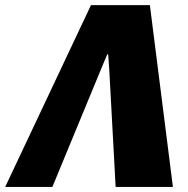

<svg xmlns="http://www.w3.org/2000/svg" viewBox="-100 -733 736 753"><path d="M-79.6 0H105.5L294.9 -458.5Q301.8 -475.1 308.1 -490.2Q314.5 -505.4 320.8 -520H324.2Q325.2 -505.4 326.4 -490.2Q327.6 -475.1 328.6 -458.5L353.5 0H578.1L487.8 -712.9H256.8Z"/></svg>

Font: Roboto Flex
Style: wght 1000 wdth 100 opsz 14.0 GRAD 0.00 slnt -10.00 XTRA 468 XOPQ 96 YOPQ 79 YTLC 514 YTUC 712 YTAS 750 YTDE -203.00 YTFI 738
Weight: 1000
Italic angle: -10°
Designer: Berlow after Robertson
Foundry: Google
Version: Version 3.100